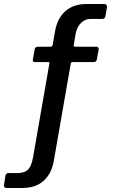

<svg xmlns="http://www.w3.org/2000/svg" viewBox="-86 -762 574 953"><path d="M393 -530Q399 -530 401.5 -526.5Q404 -523 404 -517L394 -465Q392 -454 379 -454H276Q266 -454 265 -445L181 37Q170 100 130.5 135.5Q91 171 25 171H-52Q-69 171 -66 155L-59 109Q-57 104 -54 100.5Q-51 97 -46 97H3Q37 96 53.5 79.5Q70 63 78 19L159 -446Q161 -454 154 -454H87Q75 -454 77 -465L86 -517Q87 -523 91 -526.5Q95 -530 102 -530H165Q174 -530 176 -542L188 -611Q200 -674 240 -708Q280 -742 343 -742H432Q446 -742 445 -727L437 -680Q436 -675 432 -671.5Q428 -668 422 -668H361Q336 -668 316 -648Q296 -628 290 -597L280 -539Q278 -530 288 -530H393Z"/></svg>

Font: Libre Franklin Thin Medium
Style: Regular
Weight: 500
Version: Version 3.000